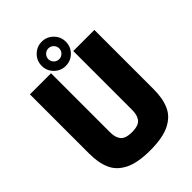

<svg xmlns="http://www.w3.org/2000/svg" viewBox="-276 -1086 1222 1222"><g transform="rotate(-45 335.0 -475.0)"><path d="M44.9 -248V-779.8H234.9V-252.9Q234.9 -228 239 -210.4Q243.2 -192.9 253.7 -178.5Q264.2 -164.1 284.4 -157Q304.7 -149.9 335 -149.9Q365.2 -149.9 385.5 -157Q405.8 -164.1 416.3 -178.5Q426.8 -192.9 430.9 -210.4Q435.1 -228 435.1 -252.9V-779.8H625V-248Q625 -205.6 619.1 -171.4Q613.3 -137.2 600.1 -107.2Q586.9 -77.1 564.7 -55.2Q542.5 -33.2 510.7 -17.3Q479 -1.5 434.8 6.3Q390.6 14.2 335 14.2Q279.3 14.2 235.1 6.3Q190.9 -1.5 159.2 -17.3Q127.4 -33.2 105.2 -55.2Q83 -77.1 69.8 -107.2Q56.6 -137.2 50.8 -171.4Q44.9 -205.6 44.9 -248ZM258.1 -778.1Q226.1 -810.1 226.1 -855Q226.1 -899.9 258.1 -931.9Q290 -963.9 335 -963.9Q379.9 -963.9 411.9 -931.9Q443.8 -899.9 443.8 -855Q443.8 -810.1 411.9 -778.1Q379.9 -746.1 335 -746.1Q290 -746.1 258.1 -778.1ZM300.5 -889.4Q286.1 -875 286.1 -855Q286.1 -835 300.5 -820.6Q314.9 -806.2 335 -806.2Q355 -806.2 369.4 -820.6Q383.8 -835 383.8 -855Q383.8 -875 369.4 -889.4Q355 -903.8 335 -903.8Q314.9 -903.8 300.5 -889.4Z"/></g></svg>

Font: Cooper Hewitt
Style: Heavy
Weight: 713
Designer: Village Type and Design LLC
Foundry: Cooper Hewitt Smithsonian Design Museum
Version: 1.000